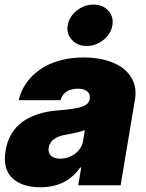

<svg xmlns="http://www.w3.org/2000/svg" viewBox="-20 -801 631 830"><path d="M154.8 8.5Q73.9 8.5 32.3 -32Q-9.2 -72.4 4.3 -150.6Q9.9 -185.4 24.9 -213.4Q39.8 -241.5 60.5 -260.7Q81.3 -279.8 109.2 -293.3Q137.1 -306.8 167.4 -314.1Q197.8 -321.4 233 -323.9Q304.7 -329.5 334.2 -339.5Q363.6 -349.4 367.9 -372.2V-373.6Q371.1 -394.5 357.1 -406.1Q343 -417.6 316.8 -417.6Q288 -417.6 268.3 -405.2Q248.6 -392.8 241.5 -367.9H61.1Q67.8 -398.1 83.1 -425.2Q98.4 -452.4 122.9 -475.9Q147.4 -499.3 179.2 -516.3Q210.9 -533.4 252.7 -543Q294.4 -552.6 342.3 -552.6Q399.1 -552.6 444.4 -538.7Q489.7 -524.9 517.8 -500.9Q545.8 -476.9 558.1 -444.1Q570.3 -411.2 563.9 -373.6L501.4 0H318.2L331 -76.7H326.7Q267.4 8.5 154.8 8.5ZM355.1 -602.3Q315 -602.3 290.7 -628.7Q266.3 -655.2 272.7 -691.8Q279.1 -729 311.6 -755.1Q344.1 -781.2 384.2 -781.2Q424 -781.2 448 -755.1Q471.9 -729 465.9 -691.8Q459.9 -654.8 427.4 -628.6Q394.9 -602.3 355.1 -602.3ZM240.1 -115.1Q275.2 -115.1 304.3 -136.4Q333.5 -157.7 339.5 -193.2L346.6 -238.6Q322.8 -229 265.6 -218.8Q231.5 -213.4 212.5 -198.7Q193.5 -183.9 190.3 -161.9Q187.1 -139.9 200.6 -127.5Q214.1 -115.1 240.1 -115.1Z"/></svg>

Font: Karasuma Gothic
Style: Italic
Weight: 900
Italic angle: -9.39999°
Designer: Rasmus Andersson / Ryoko Nishizuka
Foundry: Genbu
Version: Version 1.00